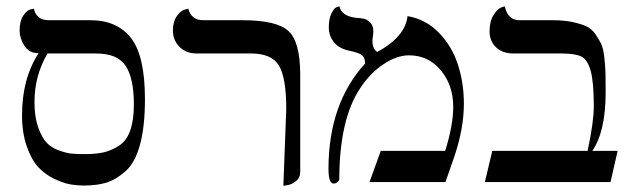

<svg xmlns="http://www.w3.org/2000/svg" viewBox="-20 -585 2026 617"><path d="M289.1 -413.1H132.8Q90.8 -342.3 90.8 -256.8Q90.8 -210 102.3 -177Q113.8 -144 128.9 -127.4Q144 -110.8 168.9 -101.8Q193.8 -92.8 210.4 -91.3Q227.1 -89.8 252.9 -89.8Q289.1 -89.8 313.5 -95.5Q337.9 -101.1 362.1 -116.5Q386.2 -131.8 398.2 -165Q410.2 -198.2 410.2 -249Q410.2 -333 384 -373Q357.9 -413.1 289.1 -413.1ZM250 11.2Q227.1 11.2 204.1 7.1Q181.2 2.9 152.1 -11.5Q123 -25.9 102.1 -48.8Q81.1 -71.8 65.9 -115Q50.8 -158.2 50.8 -214.8Q50.8 -332 104 -414.1Q73.2 -414.1 58.1 -438.5Q43 -462.9 43 -485.8Q43 -516.6 54.4 -534.2Q65.9 -551.8 77.6 -554.7L88.9 -557.1Q96.7 -520 137.2 -520H271Q356 -520 400.9 -462.9Q445.8 -405.8 445.8 -266.1Q445.8 -178.2 429.9 -120.1Q414.1 -62 383.5 -34.9Q353 -7.8 322.5 1.7Q292 11.2 250 11.2Z M890.6 12.2 899.9 -233.9Q899.9 -335.9 876.2 -374.5Q852.5 -413.1 787.6 -413.1H612.8Q577.6 -413.1 556.6 -434.6Q535.6 -456.1 535.6 -486.8Q535.6 -514.6 547.6 -532.2Q559.6 -549.8 572.3 -553.7L585 -557.1Q594.7 -520 633.8 -520H759.8Q869.6 -520 907.2 -485.1Q944.8 -450.2 944.8 -344.2V-33.2Q944.8 -14.2 931.4 -3.2Q918 7.8 904.3 9.8Z M1289.6 -533.2Q1347.7 -523.4 1389.6 -480.7Q1431.6 -438 1451.2 -378.4Q1470.7 -318.8 1470.7 -252Q1470.7 -172.9 1440.4 -83L1411.6 0H1167.5L1203.6 -100.1H1410.6Q1436.5 -183.1 1436.5 -241.2Q1436.5 -311 1396.5 -359.1Q1356.4 -407.2 1294.4 -407.2Q1255.4 -407.2 1212.4 -378.7Q1169.4 -350.1 1137.7 -301.8Q1070.8 -202.6 1070.3 -8.8Q1070.3 -4.9 1064.5 0Q1058.6 4.9 1052.7 4.9Q1035.6 4.9 1035.6 -42Q1035.6 -252 1153.3 -380.9Q1153.3 -399.9 1142.8 -408Q1132.3 -416 1098.6 -422.9Q1068.8 -429.7 1052.7 -450Q1036.6 -470.2 1036.6 -497.1Q1036.6 -524.9 1045.2 -542Q1053.7 -559.1 1062 -562L1070.3 -564.9Q1078.1 -532.7 1124.5 -527.8Q1140.6 -526.9 1150.6 -524.4Q1160.6 -522 1170.2 -512Q1179.7 -502 1179.7 -484.9Q1179.7 -476.1 1178.2 -467.5Q1176.8 -459 1176.8 -453.1Q1176.8 -428.2 1192.4 -418Q1282.7 -467.3 1289.6 -533.2Z M1755.9 -520Q1792 -520 1818.6 -514.4Q1845.2 -508.8 1863 -501Q1880.9 -493.2 1893.1 -475.6Q1905.3 -458 1912.1 -443.6Q1918.9 -429.2 1922.1 -399.7Q1925.3 -370.1 1925.8 -349.6Q1926.3 -329.1 1926.3 -289.1Q1926.3 -162.1 1883.3 -100.1H1964.8L1941.9 0H1538.1L1562 -100.1H1868.2Q1888.2 -192.9 1888.2 -243.2Q1888.2 -321.3 1878.2 -357.2Q1868.2 -393.1 1848.6 -403.1Q1829.1 -413.1 1785.2 -413.1H1630.9Q1594.7 -413.1 1574 -433.1Q1553.2 -453.1 1553.2 -483.9Q1553.2 -516.1 1565.7 -536.1Q1578.1 -556.2 1589.8 -560.5L1602.1 -564.9Q1611.8 -520 1648.9 -520Z"/></svg>

Font: Linux Libertine
Style: Regular
Weight: 400
Designer: Philipp H. Poll
Foundry: Philipp H. Poll
Version: Version 5.3.0 ; ttfautohint (v0.9)